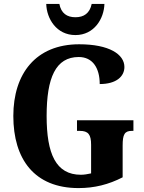

<svg xmlns="http://www.w3.org/2000/svg" viewBox="-20 -950 737 980"><path d="M365 -771C461 -771 511 -855 513 -930H448C438 -882 408 -862 365 -862C322 -862 292 -882 283 -930H216C218 -855 268 -771 365 -771ZM381 10C462 10 534 -8 606 -45V-207C606 -264 616 -282 653 -282H661V-336H373V-282H387C430 -282 445 -264 445 -211V-65C427 -61 409 -58 393 -58C265 -58 218 -165 218 -358C218 -553 264 -659 382 -659C452 -659 489 -604 489 -521C574 -521 615 -560 615 -608C615 -673 537 -724 384 -724C163 -724 48 -574 48 -358C48 -137 156 10 381 10Z"/></svg>

Font: Noto Serif Khmer Condensed ExtraBold
Style: Regular
Weight: 800
Width: 3
Designer: Danh Hong and the Monotype Design Team
Foundry: Monotype Imaging Inc.
Version: Version 2.004